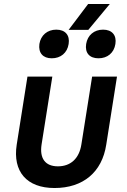

<svg xmlns="http://www.w3.org/2000/svg" viewBox="-20 -935 640 965"><path d="M325 -785H424L532 -915H423ZM475 -642C520 -642 553 -669 560 -714C567 -758 543 -786 498 -786C453 -786 420 -758 413 -714C406 -669 430 -642 475 -642ZM240 -642C285 -642 318 -669 325 -714C332 -758 308 -786 263 -786C218 -786 185 -758 178 -714C172 -669 196 -642 240 -642ZM254 10C398 10 493 -70 514 -208L568 -550H443L389 -209C378 -138 335 -99 271 -99C208 -99 178 -138 189 -209L243 -550H118L64 -208C43 -73 114 10 254 10Z"/></svg>

Font: JetBrains Mono
Style: Bold Italic
Weight: 558
Italic angle: -9°
Monospace: yes
Designer: Philipp Nurullin, Konstantin Bulenkov
Foundry: JetBrains
Version: Version 2.305